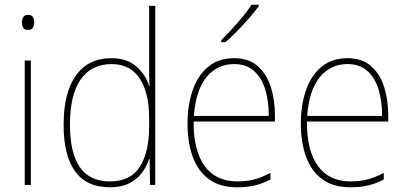

<svg xmlns="http://www.w3.org/2000/svg" viewBox="-20 -785 1723 815"><path d="M99 -722Q115 -722 120 -712Q125 -702 125 -690Q125 -677 119.5 -667.5Q114 -658 98 -658Q84 -658 78.5 -667.5Q73 -677 73 -690Q73 -702 78.5 -712Q84 -722 99 -722ZM111 -528V0H85V-528Z M447 10Q347 10 298.5 -58Q250 -126 250 -255Q250 -392 302.5 -465Q355 -538 453 -538Q519 -538 559 -502.5Q599 -467 613 -420H615Q613 -448 613 -474Q613 -500 613 -526V-760H639V0H617L615 -110H613Q603 -79 582.5 -51.5Q562 -24 528.5 -7Q495 10 447 10ZM447 -15Q534 -15 573.5 -77Q613 -139 613 -248V-284Q613 -392 572.5 -452.5Q532 -513 454 -513Q368 -513 322.5 -448Q277 -383 277 -255Q277 -137 318.5 -76Q360 -15 447 -15Z M974 -538Q1036 -538 1074 -504.5Q1112 -471 1129.5 -416Q1147 -361 1147 -295V-269H802Q801 -146 848.5 -80.5Q896 -15 987 -15Q1027 -15 1058 -23Q1089 -31 1128 -51V-23Q1096 -6 1062.5 2Q1029 10 987 10Q913 10 866.5 -24.5Q820 -59 798 -120Q776 -181 776 -261Q776 -338 797.5 -401Q819 -464 863 -501Q907 -538 974 -538ZM974 -513Q902 -513 856.5 -457.5Q811 -402 803 -293H1121Q1121 -356 1105.5 -406Q1090 -456 1057.5 -484.5Q1025 -513 974 -513ZM1078 -758Q1052 -723 1012.5 -680Q973 -637 937 -606H919V-614Q953 -648 989 -689Q1025 -730 1048 -765H1078Z M1455 -538Q1517 -538 1555 -504.5Q1593 -471 1610.5 -416Q1628 -361 1628 -295V-269H1283Q1282 -146 1329.5 -80.5Q1377 -15 1468 -15Q1508 -15 1539 -23Q1570 -31 1609 -51V-23Q1577 -6 1543.5 2Q1510 10 1468 10Q1394 10 1347.5 -24.5Q1301 -59 1279 -120Q1257 -181 1257 -261Q1257 -338 1278.5 -401Q1300 -464 1344 -501Q1388 -538 1455 -538ZM1455 -513Q1383 -513 1337.5 -457.5Q1292 -402 1284 -293H1602Q1602 -356 1586.5 -406Q1571 -456 1538.5 -484.5Q1506 -513 1455 -513Z"/></svg>

Font: Noto Sans Myanmar SemiCondensed Thin
Style: Regular
Weight: 100
Width: 4
Designer: Monotype Design Team
Foundry: Monotype Imaging Inc.
Version: Version 2.107; ttfautohint (v1.8.4.7-5d5b)